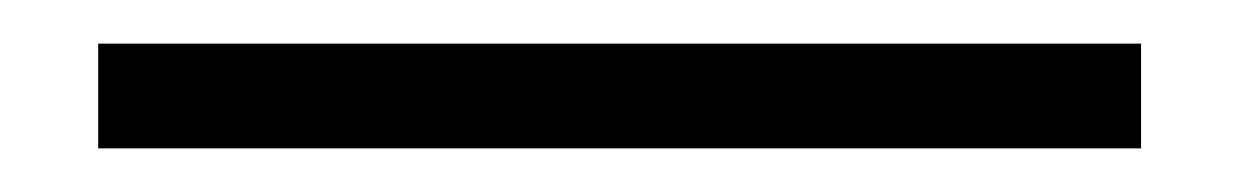

<svg xmlns="http://www.w3.org/2000/svg" viewBox="-20 36 568 88"><path d="M25 104V56H503V104Z"/></svg>

Font: Hedvig Letters Serif 18pt
Style: Regular
Weight: 400
Designer: Alexander Örn & Tor Weibull
Foundry: Kanon Foundry
Version: Version 1.000